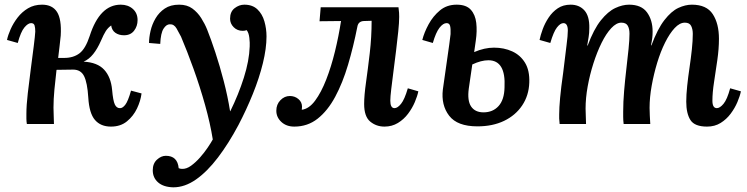

<svg xmlns="http://www.w3.org/2000/svg" viewBox="-20 -531 3199 822"><path d="M95 0Q93 -12 93 -23Q93 -34 93 -44Q93 -80 99 -132Q105 -184 112 -237Q119 -290 124.5 -333.5Q130 -377 131 -396Q131 -412 128 -422Q125 -432 113 -432Q100 -432 84.5 -413.5Q69 -395 56 -347L10 -360Q14 -380 25.5 -406Q37 -432 55.5 -456Q74 -480 100 -495.5Q126 -511 160 -511Q204 -511 224 -480Q244 -449 240 -379Q238 -357 235 -333Q232 -309 229 -283H255Q294 -283 320 -302.5Q346 -322 364 -377Q407 -511 497 -511Q528 -511 548.5 -493Q569 -475 569 -445Q569 -419 554 -399.5Q539 -380 511 -380Q489 -380 474 -390.5Q459 -401 456 -422Q442 -412 433 -398Q424 -384 412 -356Q397 -322 379 -299.5Q361 -277 338 -267Q397 -264 426 -232.5Q455 -201 460 -146Q464 -100 471.5 -84Q479 -68 493 -68Q504 -67 516 -82Q528 -97 541 -143L586 -131Q582 -99 566.5 -66.5Q551 -34 523.5 -11.5Q496 11 455 11Q411 11 386.5 -17.5Q362 -46 358 -113Q354 -177 340 -205Q326 -233 293 -233L222 -232Q217 -190 213 -148Q209 -106 209 -70Q209 -51 210 -32.5Q211 -14 211 0Z M722 271Q680 270 657 250Q634 230 634 198Q634 169 652 152.5Q670 136 690 136Q740 136 745 189Q752 192 759 192Q778 193 798 178.5Q818 164 836.5 143Q855 122 869.5 100.5Q884 79 891 66Q880 -3 858 -81.5Q836 -160 808.5 -236.5Q781 -313 755 -374Q747 -390 736 -409Q725 -428 707 -427Q692 -427 680 -408Q668 -389 666 -343L618 -347Q618 -370 624.5 -398.5Q631 -427 646 -452.5Q661 -478 685.5 -494.5Q710 -511 747 -511Q781 -511 803.5 -494.5Q826 -478 841.5 -453.5Q857 -429 867 -404Q883 -364 902 -306.5Q921 -249 938 -183.5Q955 -118 965 -55H966Q1001 -126 1024 -198.5Q1047 -271 1049 -332Q1050 -347 1047.5 -369Q1045 -391 1036 -402Q1029 -399 1019 -399Q996 -399 980.5 -414.5Q965 -430 965 -451Q965 -481 984.5 -496Q1004 -511 1026 -511Q1061 -511 1082 -491Q1103 -471 1112 -439.5Q1121 -408 1121 -375Q1121 -324 1105.5 -260.5Q1090 -197 1062.5 -129Q1035 -61 1001 4Q959 83 913 143.5Q867 204 819 237.5Q771 271 722 271Z M1240 11Q1206 11 1184.5 -9Q1163 -29 1163 -57Q1163 -84 1180.5 -102Q1198 -120 1221 -120Q1242 -120 1257.5 -107Q1273 -94 1273 -74Q1273 -66 1272 -61Q1303 -65 1329 -100Q1355 -135 1376.5 -190Q1398 -245 1414 -310.5Q1430 -376 1440 -441L1348 -440L1353 -500H1686Q1688 -484 1688.5 -476.5Q1689 -469 1689 -459Q1689 -435 1685 -396Q1681 -357 1675.5 -312.5Q1670 -268 1664.5 -225.5Q1659 -183 1655 -149.5Q1651 -116 1651 -100Q1651 -68 1669 -68Q1682 -68 1697 -86.5Q1712 -105 1726 -153L1771 -140Q1767 -120 1756 -94Q1745 -68 1727 -44Q1709 -20 1683.5 -4.5Q1658 11 1626 11Q1591 11 1565 -10.5Q1539 -32 1539 -86Q1539 -122 1547 -178.5Q1555 -235 1563 -303.5Q1571 -372 1571 -442L1538 -441Q1514 -440 1510 -417Q1493 -331 1470 -253.5Q1447 -176 1415 -116.5Q1383 -57 1340 -23Q1297 11 1240 11Z M2024 10Q1938 10 1903 -35.5Q1868 -81 1876 -148Q1886 -221 1893 -267.5Q1900 -314 1903.5 -341.5Q1907 -369 1909 -385Q1910 -408 1907 -420Q1904 -432 1892 -432Q1877 -432 1861.5 -412Q1846 -392 1833 -347L1788 -360Q1796 -392 1815 -427Q1834 -462 1863.5 -486.5Q1893 -511 1935 -511Q1976 -511 1995.5 -489.5Q2015 -468 2019 -433Q2023 -398 2017 -357L2010 -308Q2054 -327 2095 -327Q2138 -327 2173 -311Q2208 -295 2228 -262Q2248 -229 2246 -177Q2244 -122 2215.5 -79.5Q2187 -37 2138 -13.5Q2089 10 2024 10ZM1987 -152Q1980 -100 1997 -75Q2014 -50 2050 -50Q2090 -50 2114.5 -77Q2139 -104 2140 -157Q2146 -273 2071 -273Q2040 -273 2002 -255Z M3007 11Q2954 11 2936 -17Q2918 -45 2918 -96Q2918 -125 2922 -163Q2926 -201 2932 -241.5Q2938 -282 2942 -319.5Q2946 -357 2946 -386Q2946 -406 2939 -420Q2932 -434 2912 -434Q2890 -434 2868.5 -411Q2847 -388 2827.5 -349Q2808 -310 2793.5 -262Q2779 -214 2770 -164Q2761 -114 2761 -69Q2761 -55 2762 -36Q2763 -17 2764 0H2650Q2648 -16 2648 -30.5Q2648 -45 2648 -53Q2648 -94 2652 -141.5Q2656 -189 2661.5 -235.5Q2667 -282 2671 -321.5Q2675 -361 2675 -387Q2675 -408 2667.5 -421Q2660 -434 2640 -434Q2619 -434 2597 -410.5Q2575 -387 2555.5 -347.5Q2536 -308 2520.5 -259.5Q2505 -211 2496 -161Q2487 -111 2487 -66Q2487 -52 2488 -32Q2489 -12 2489 0H2376Q2374 -16 2374 -23.5Q2374 -31 2374 -41Q2374 -69 2378 -112.5Q2382 -156 2391 -219Q2400 -296 2405.5 -337.5Q2411 -379 2411 -400Q2411 -432 2392 -432Q2379 -432 2364.5 -413.5Q2350 -395 2336 -347L2290 -360Q2294 -380 2303.5 -406Q2313 -432 2329 -456Q2345 -480 2368 -495.5Q2391 -511 2423 -511Q2460 -511 2482 -486.5Q2504 -462 2503 -411Q2503 -389 2500 -372Q2497 -355 2494 -336H2496Q2522 -406 2552.5 -444Q2583 -482 2614 -496.5Q2645 -511 2673 -511Q2726 -511 2750 -478Q2774 -445 2774 -396Q2774 -381 2772.5 -368.5Q2771 -356 2767 -337H2769Q2795 -407 2824.5 -445Q2854 -483 2884 -497Q2914 -511 2942 -511Q3005 -511 3031.5 -470.5Q3058 -430 3058 -365Q3058 -322 3051 -273.5Q3044 -225 3037 -179.5Q3030 -134 3030 -100Q3030 -68 3049 -68Q3062 -68 3077.5 -86.5Q3093 -105 3106 -153L3152 -140Q3148 -120 3137 -94Q3126 -68 3108 -44Q3090 -20 3065 -4.5Q3040 11 3007 11Z"/></svg>

Font: Lora SemiBold
Style: Italic
Weight: 600
Italic angle: -3°
Designer: Olga Karpushina, Alexei Vanyashin (Cyrillic)
Foundry: Cyreal
Version: Version 3.011; ttfautohint (v1.8.4.7-5d5b)